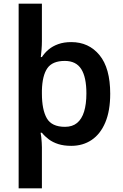

<svg xmlns="http://www.w3.org/2000/svg" viewBox="-20 -780 666 1040"><path d="M577 -272Q577 -180 550.5 -117Q524 -54 476.5 -22Q429 10 366 10Q326 10 296 0.5Q266 -9 244 -25.5Q222 -42 207 -61H200Q202 -52 203.5 -37.5Q205 -23 206 -8Q207 7 207 18V240H81V-760H207V-557Q207 -536 205 -510.5Q203 -485 201 -471H207Q222 -494 243.5 -512Q265 -530 295.5 -541Q326 -552 366 -552Q461 -552 519 -481.5Q577 -411 577 -272ZM448 -274Q448 -362 420 -406Q392 -450 331 -450Q264 -450 236.5 -410.5Q209 -371 207 -290V-273Q207 -186 233.5 -139.5Q260 -93 332 -93Q372 -93 397.5 -114Q423 -135 435.5 -175.5Q448 -216 448 -274Z"/></svg>

Font: Noto Sans Devanagari SemiBold
Style: Regular
Weight: 600
Version: Version 2.003